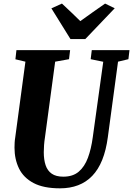

<svg xmlns="http://www.w3.org/2000/svg" viewBox="-20 -1016 726 1046"><path d="M623 -680 567.5 -269Q558 -197.5 536.8 -144.8Q515.5 -92 482.5 -57.8Q449.5 -23.5 405.5 -6.8Q361.5 10 307 10Q217 10 162.5 -19Q108 -48 83.5 -98.2Q59 -148.5 59 -211.5Q59 -225.5 59.8 -239.2Q60.5 -253 63 -267.5L118.5 -680L64 -693L69.5 -743H362L356 -693.5L280.5 -680L225 -268Q221.5 -246 220 -225.2Q218.5 -204.5 218.5 -186.5Q218.5 -146 228.5 -116Q238.5 -86 261.8 -69.8Q285 -53.5 325 -53.5Q377 -53.5 409 -80.8Q441 -108 459 -156.5Q477 -205 485.5 -269L542.5 -679.5L474 -693.5L480 -743H685.5L679.5 -693.5ZM364 -803 260 -970.5 317.5 -996.5Q343 -973 368 -949Q393 -925 417.5 -901Q451.5 -925.5 485 -949.2Q518.5 -973 552.5 -996.5L605 -971L444.5 -803Z"/></svg>

Font: Merriweather 24pt SemiCondensed Black
Style: Italic
Weight: 900
Width: 4
Italic angle: -7.8°
Designer: Eben Sorkin
Foundry: Eben Sorkin
Version: Version 2.101